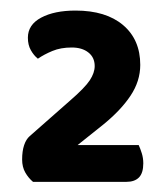

<svg xmlns="http://www.w3.org/2000/svg" viewBox="-20 -720 319 367"><path d="M124.4 -699.8Q182.4 -699.8 215.2 -672.1Q248.1 -644.3 248.1 -595.9Q248.1 -564.9 229.4 -536.9Q210.8 -508.9 176.3 -481L128.3 -442.7H245.1Q248.1 -436.3 251 -427.1Q253.9 -417.9 253.9 -407.8Q253.9 -389.3 245.6 -380.8Q237.3 -372.4 221.6 -372.4H43.1Q34.3 -379.8 28.3 -390.3Q22.3 -400.8 22.3 -415.1Q22.3 -431.2 26.1 -442.5Q29.9 -453.9 36.9 -459.9L113.9 -527.7Q142.2 -552.2 151.6 -566.5Q161 -580.8 161 -593.7Q161 -610.2 148.9 -619.7Q136.9 -629.2 117.2 -629.2Q96 -629.2 80.2 -622.6Q64.3 -616 52.4 -607.8Q44.7 -613.9 39 -624Q33.3 -634 33.3 -647.9Q33.3 -672.8 58.7 -686.3Q84 -699.8 124.4 -699.8Z"/></svg>

Font: Baloo Bhaina 2
Style: Regular
Weight: 400
Designer: Yesha Goshar, Manish Minz, Shuchita Grover and Ek Type
Foundry: Ek Type
Version: Version 1.700